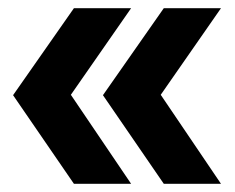

<svg xmlns="http://www.w3.org/2000/svg" viewBox="-20 -514 576 470"><path d="M301 -494 125 -241 12 -281 161 -494ZM161 -64 12 -281 125 -324 301 -64ZM521 -494 345 -241 232 -281 381 -494ZM381 -64 232 -281 345 -324 521 -64Z"/></svg>

Font: Blinker
Style: Regular
Weight: 400
Designer: Juergen Huber
Foundry: supertype
Version: 1.017